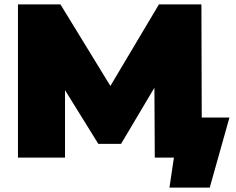

<svg xmlns="http://www.w3.org/2000/svg" viewBox="-20 -720 1078 877"><path d="M62 0V-700H256L536 -243H434L706 -700H900L902 0H687L685 -376H719L533 -63H429L235 -376H277V0ZM754 137 782 -51 863 0H692V-183H1028L938 137Z"/></svg>

Font: MOST Montserrat Black
Style: Regular
Weight: 900
Designer: Julieta Ulanovsky
Foundry: Julieta Ulanovsky
Version: Version 8.000;March 11, 2024;FontCreator 15.0.0.2926 64-bit